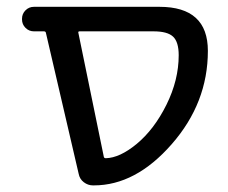

<svg xmlns="http://www.w3.org/2000/svg" viewBox="-20 -567 672 566"><path d="M214.8 -474.6Q210 -474.6 210.9 -470.7L286.1 -104.5Q287.1 -100.6 292 -100.6Q333 -101.6 382.8 -142.6Q434.6 -185.5 470.7 -258.3Q506.8 -331.1 506.8 -404.3Q506.8 -443.4 490.2 -459Q473.6 -474.6 432.6 -474.6ZM592.8 -417Q592.8 -263.7 486.3 -142.1Q379.9 -20.5 256.8 -20.5H253.9Q239.3 -20.5 227.1 -29.8Q214.8 -39.1 211.9 -54.7L115.2 -470.7Q114.3 -474.6 109.4 -474.6H80.1Q65.4 -474.6 55.2 -484.9Q44.9 -495.1 44.9 -509.8V-511.7Q44.9 -526.4 55.2 -536.6Q65.4 -546.9 80.1 -546.9H450.2Q592.8 -546.9 592.8 -417Z"/></svg>

Font: Gen Jyuu GothicL Regular
Style: Regular
Weight: 400
Designer: [Source Han Sans]
Ryoko NISHIZUKA  (kana & ideographs); Paul D. Hunt (Latin, Greek & Cyrillic); Wenlong ZHANG  (bopomofo
Version: Version 1.002.20150607